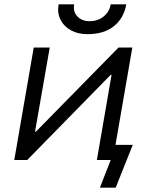

<svg xmlns="http://www.w3.org/2000/svg" viewBox="-20 -740 698 888"><path d="M136 -520H210L142 -131H146L528 -520H592L502 0H428L496 -394H492L106 0H46ZM251 -720H323Q317 -686 338 -664Q359 -642 394 -642Q432 -642 459 -663.5Q486 -685 492 -720H564Q553 -656 507 -619Q461 -582 384 -582Q341 -582 308.5 -599.5Q276 -617 260 -648.5Q244 -680 251 -720ZM492 0H467L488 -70H594L515 128H442Z"/></svg>

Font: Fixel Italic Variable 20240409 Display Thin
Style: Italic
Weight: 100
Italic angle: -10°
Designer: AlfaBravo + MacPaw
Foundry: Kyrylo Tkachov, Marchela Mozhyna, Serhii Makarenko, Maria Weinstein, Zakhar Kryvoshyya
Version: Version 1.211;Glyphs 3.2 (3225)